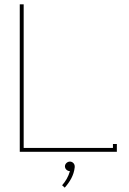

<svg xmlns="http://www.w3.org/2000/svg" viewBox="-20 -699 593 884"><path d="M89 -18V-679H71V0H518V-36H500V-18ZM279 67C279 79 290 89 302 89C295 114 282 136 266 154L278 165C301 139 320 109 324 71V67C324 55 314 45 302 45C290 45 279 55 279 67Z"/></svg>

Font: Rawengulk
Style: Light
Weight: 300
Version: Version 0.9